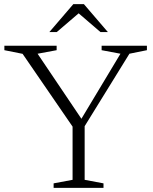

<svg xmlns="http://www.w3.org/2000/svg" viewBox="-20 -902 736 922"><path d="M88.5 -643.5 1 -661V-682.5H252V-661L160.5 -644L381.5 -316H361.5L558.5 -644L468 -661V-682.5H685.5V-661L601.5 -644L386.5 -296V-38.5L477 -21.5V0H237.5V-21.5L328.5 -38.5V-294ZM349 -845.5H366.5L252.5 -748H217L332 -882H383L498 -748H462.5Z"/></svg>

Font: Newsreader Light
Style: Regular
Weight: 300
Designer: Hugues Gentile
Foundry: Production Type
Version: Version 1.003